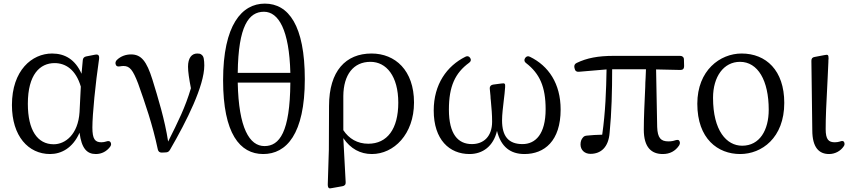

<svg xmlns="http://www.w3.org/2000/svg" viewBox="-20 -831 4712 1062"><path d="M257 21C318 21 382 -11 420 -97C431 -10 461 21 510 21C543 21 570 6 589 -19C596 -29 596 -36 591 -45C586 -52 578 -52 566 -48C559 -46 551 -44 541 -44C505 -44 491 -62 491 -126C491 -198 508 -369 528 -505C529 -516 528 -522 524 -526C520 -530 513 -530 503 -528L457 -519C446 -517 439 -510 438 -499L431 -423C396 -502 339 -535 268 -535C157 -535 46 -442 46 -250C46 -78 137 21 257 21ZM134 -257C134 -419 201 -482 282 -482C342 -482 399 -447 427 -352L420 -211C412 -87 341 -33 277 -33C187 -33 134 -111 134 -257Z M875 13 896 12C907 12 914 8 920 -2C1014 -164 1110 -357 1110 -469C1110 -484 1109 -496 1107 -507C1105 -517 1102 -523 1094 -529C1088 -534 1081 -535 1071 -535C1040 -535 1020 -510 1020 -462C1020 -434 1026 -395 1036 -343C1005 -238 966 -160 910 -48C891 -171 854 -290 823 -391C791 -493 761 -530 705 -530C679 -530 649 -522 625 -498C618 -489 617 -481 621 -472C624 -464 632 -462 644 -464C650 -465 656 -466 663 -466C698 -466 715 -444 744 -369C782 -262 824 -142 853 -4C856 8 863 13 875 13Z M1436 21C1564 21 1666 -89 1666 -393C1666 -690 1576 -811 1445 -811C1318 -811 1214 -694 1214 -387C1214 -92 1307 21 1436 21ZM1295 -374H1586C1584 -100 1526 -23 1443 -23C1360 -23 1300 -122 1295 -374ZM1295 -428C1298 -688 1356 -766 1440 -766C1521 -766 1580 -665 1586 -428Z M1800 -245 1799 -3 1793 189C1793 200 1795 206 1799 209C1803 212 1808 211 1818 209L1874 199C1886 197 1893 190 1892 177L1879 -67C1919 -8 1973 21 2037 21C2158 21 2270 -88 2270 -264C2270 -442 2166 -535 2035 -535C1893 -535 1800 -439 1800 -245ZM1879 -111V-300C1880 -418 1935 -489 2029 -489C2117 -489 2183 -410 2183 -263C2183 -118 2122 -36 2017 -36C1957 -36 1910 -64 1879 -111Z M2577 21C2650 21 2709 -22 2729 -107C2751 -18 2804 21 2881 21C2991 21 3081 -51 3081 -225C3081 -369 3014 -467 2911 -517C2900 -523 2890 -519 2884 -509C2878 -499 2880 -489 2890 -482C2965 -424 2998 -351 2998 -227C2998 -89 2942 -34 2870 -34C2792 -34 2757 -78 2757 -165C2757 -198 2762 -236 2767 -280C2770 -301 2772 -324 2774 -349C2775 -360 2774 -365 2771 -368C2767 -371 2762 -370 2752 -369L2707 -363C2695 -361 2688 -353 2689 -341C2690 -326 2692 -313 2693 -300C2693 -291 2694 -282 2695 -274C2699 -231 2702 -197 2702 -158C2702 -76 2655 -34 2590 -34C2514 -34 2463 -88 2463 -225C2463 -353 2497 -427 2575 -484C2585 -491 2587 -501 2581 -510C2575 -520 2565 -523 2554 -517C2452 -466 2379 -365 2379 -220C2379 -58 2466 21 2577 21Z M3246 20C3304 20 3346 -17 3352 -97C3363 -207 3366 -331 3366 -448H3553C3552 -432 3552 -416 3551 -400C3550 -383 3549 -367 3549 -350C3545 -262 3541 -180 3541 -114C3541 -15 3584 21 3646 21C3685 21 3715 5 3736 -26C3742 -36 3742 -44 3738 -51C3734 -59 3727 -58 3715 -55C3704 -51 3692 -49 3677 -49C3636 -49 3617 -67 3615 -129L3609 -447L3744 -444C3757 -444 3764 -451 3764 -465L3763 -502C3763 -515 3754 -522 3742 -522H3375C3287 -522 3226 -510 3170 -483C3159 -478 3155 -469 3157 -458L3159 -450C3161 -438 3170 -433 3182 -434L3335 -447C3333 -332 3329 -212 3311 -86C3280 -85 3252 -84 3227 -81C3217 -80 3210 -78 3204 -70C3196 -61 3191 -49 3191 -32C3191 -1 3214 20 3246 20Z M4074 21C4193 21 4318 -68 4318 -262C4318 -442 4217 -535 4082 -535C3963 -535 3837 -442 3837 -257C3837 -63 3951 21 4074 21ZM3924 -290C3924 -407 3983 -489 4073 -489C4172 -489 4232 -386 4232 -224C4232 -111 4182 -25 4085 -25C3999 -25 3924 -108 3924 -290Z M4566 21C4599 21 4630 4 4647 -22C4653 -30 4652 -38 4649 -45C4646 -52 4637 -53 4625 -48C4618 -46 4609 -44 4598 -44C4564 -44 4547 -58 4547 -117C4547 -181 4550 -250 4558 -401C4559 -427 4560 -456 4562 -488C4562 -494 4562 -501 4563 -507C4563 -518 4562 -523 4559 -526C4556 -529 4549 -528 4539 -526L4486 -516C4474 -514 4468 -508 4468 -495L4473 -111C4473 -14 4511 21 4566 21Z"/></svg>

Font: 寒蝉锦书宋 Text
Style: Regular
Weight: 400
Designer: 寒蝉锦书宋{Warren} 思源宋体{Ryoko NISHIZUKA 西塚涼子 (kana & ideographs); Frank Grießhammer (Latin, Greek & Cyrillic); Wenlong ZHANG 
Foundry: Adobe & ChillType
Version: Version 2.000;Glyphs 3.1.1 (3135)